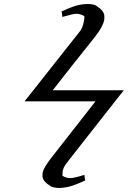

<svg xmlns="http://www.w3.org/2000/svg" viewBox="-20 -786 633 951"><path d="M375 -629.9Q388.7 -646 395 -678.2Q396 -681.6 396.2 -684.6Q396.5 -687.5 396.7 -689.7Q397 -691.9 397.5 -692.9L397.9 -706.1Q376.5 -718.3 357.4 -717.8Q343.3 -717.8 289.1 -702.1L285.2 -730Q286.6 -730.5 288.8 -731.2Q291 -731.9 295.9 -733.9Q300.8 -735.8 305.7 -737.8H303.7Q325.7 -747.6 350.6 -755.9Q381.3 -765.6 412.6 -766.1Q444.3 -766.1 456.1 -757.8Q494.6 -733.9 496.6 -709Q498 -696.8 495.6 -684.1Q489.3 -654.3 453.1 -606.9Q332 -455.6 241.2 -338.9H593.3L550.8 -285.2L313.5 17.1Q289.1 46.9 290 70.8L289.1 84Q305.7 96.2 328.6 96.2Q346.7 96.2 397.9 80.1L401.9 107.9Q388.7 113.8 383.3 116.2Q360.4 126.5 335.4 134.8Q301.8 144.5 274.4 145Q246.1 145 231 136.2Q192.9 113.3 190.4 87.9Q190.4 74.2 191.9 66.9Q196.8 43.5 235.4 -5.9L453.1 -284.2H101.6L143.6 -336.9Z"/></svg>

Font: Linux Libertine Slanted
Style: Semibold Slanted
Weight: 600
Designer: Philipp H. Poll
Foundry: Philipp H. Poll
Version: Version 5.1.1